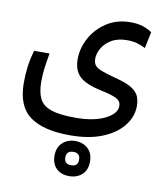

<svg xmlns="http://www.w3.org/2000/svg" viewBox="-83 -460 753 883"><g transform="rotate(10 293.0 -19.0)"><path d="M270.5 168.9Q145.5 168.9 82.8 122.8Q20 76.7 20 -32.7Q20 -70.3 24.7 -107.7Q29.3 -145 41.5 -185.1H113.3Q106 -143.6 102.1 -114.5Q98.1 -85.4 98.1 -52.2Q98.1 -2 113.3 28.1Q128.4 58.1 168 71.5Q207.5 85 280.3 85Q367.7 85 419.4 58.8Q471.2 32.7 471.2 -2.4Q471.2 -16.1 464.1 -25.4Q457 -34.7 436.3 -42.7Q415.5 -50.8 373.5 -59.6Q304.2 -74.2 274.7 -101.8Q245.1 -129.4 245.1 -182.6Q245.1 -233.9 271.2 -281.7Q297.4 -329.6 344.7 -360.6Q392.1 -391.6 456.5 -391.6Q489.7 -391.6 513.9 -383.5Q538.1 -375.5 556.6 -362.8L540.5 -286.1Q522 -295.9 501.5 -301.8Q481 -307.6 454.6 -307.6Q410.6 -307.6 381.6 -290Q352.5 -272.5 338.4 -247.3Q324.2 -222.2 324.2 -198.2Q324.2 -180.2 332.5 -168.7Q340.8 -157.2 363.8 -148.2Q386.7 -139.2 430.7 -127.4Q481.9 -114.7 507.6 -98.9Q533.2 -83 542 -63Q550.8 -43 550.8 -16.6Q550.8 32.7 517.6 75.2Q484.4 117.7 421.9 143.3Q359.4 168.9 270.5 168.9ZM298.8 354.5Q261.7 354.5 239.5 332.8Q217.3 311 217.3 272.5Q217.3 234.4 241 212.4Q264.6 190.4 300.3 190.4Q335.9 190.4 359.4 211.7Q382.8 232.9 382.8 272.5Q382.8 312.5 358.9 333.5Q335 354.5 298.8 354.5ZM299.8 303.7Q332 303.7 332 272.9Q332 241.2 300.8 241.2Q267.6 241.2 267.6 272.5Q267.6 303.7 299.8 303.7Z"/></g></svg>

Font: Cascadia Mono SemiLight
Style: Regular
Weight: 350
Monospace: yes
Designer: Aaron Bell
Foundry: Saja Typeworks
Version: Version 2404.023; ttfautohint (v1.8.4)